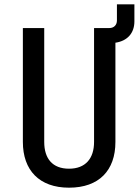

<svg xmlns="http://www.w3.org/2000/svg" viewBox="-20 -860 643 890"><path d="M522 -765C522 -744 508 -730 487 -730H416V-202C416 -125 376 -78 300 -78C223 -78 185 -125 185 -202V-730H86V-202C86 -71 162 10 300 10C439 10 515 -70 515 -202V-662C570 -670 603 -706 603 -761V-840H522Z"/></svg>

Font: Tekne LDO Medium
Style: Regular
Weight: 500
Monospace: yes
Designer: Alessio Laiso, Mario Rullo, Paolo Rosset
Foundry: Alessio Laiso
Version: Version 1.000;hotconv 1.0.109;makeotfexe 2.5.65596